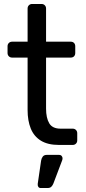

<svg xmlns="http://www.w3.org/2000/svg" viewBox="-20 -730 431 967"><path d="M277 0Q221 0 186 -21.5Q151 -43 135 -82.5Q119 -122 119 -176V-440H41Q31 -440 24.5 -446.5Q18 -453 18 -463V-497Q18 -507 24.5 -513.5Q31 -520 41 -520H119V-687Q119 -697 125.5 -703.5Q132 -710 142 -710H189Q199 -710 205.5 -703.5Q212 -697 212 -687V-520H336Q347 -520 353 -513.5Q359 -507 359 -497V-463Q359 -453 353 -446.5Q347 -440 336 -440H212V-183Q212 -136 228 -109Q244 -82 285 -82H346Q356 -82 362.5 -75.5Q369 -69 369 -59V-23Q369 -13 362.5 -6.5Q356 0 346 0ZM185 217Q177 217 173 211Q169 205 170 196L187 79Q189 67 195.5 58.5Q202 50 216 50H278Q286 50 290.5 55.5Q295 61 295 67Q295 75 291 83L249 194Q245 204 238.5 210.5Q232 217 219 217Z"/></svg>

Font: DVN-Rubik
Style: Regular
Weight: 400
Designer: Hubert and Fischer
Foundry: Hubert & Fischer
Version: Version 2.102